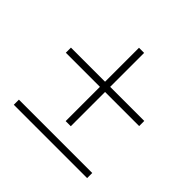

<svg xmlns="http://www.w3.org/2000/svg" viewBox="-149 -708 848 848"><g transform="rotate(45 275.0 -284.5)"><path d="M291 -357H504V-325H291V-111H259V-325H46V-357H259V-569H291ZM46 0V-32H504V0Z"/></g></svg>

Font: EauTestText Light
Style: Regular
Weight: 300
Designer: Christian Thalmann (Catharsis Fonts)
Version: Version 0.001;PS 000.001;hotconv 1.0.88;makeotf.lib2.5.64775